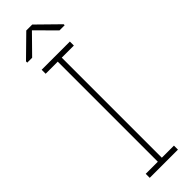

<svg xmlns="http://www.w3.org/2000/svg" viewBox="-301 -892 893 893"><g transform="rotate(-45 146.0 -445.5)"><path d="M29.3 0ZM275.4 -788.1V-781.7H241.2L150.9 -872.6L61.5 -781.7H29.3V-790L131.8 -890.6H170.9ZM53.2 -684.6V-710.9H238.8V-684.6H159.2V-26.4H238.8V0H53.2V-26.4H132.8V-684.6Z"/></g></svg>

Font: TypoPRO Roboto Slab
Style: Thin
Weight: 250
Designer: Google
Version: Version 1.100263; 2013; ttfautohint (v0.94.20-1c74) -l 8 -r 